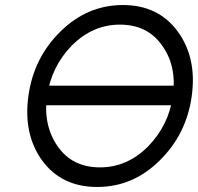

<svg xmlns="http://www.w3.org/2000/svg" viewBox="-20 -732 788 764"><path d="M469 -712Q327 -712 220 -606Q114 -502 93 -350Q72 -198 148 -93Q225 12 367 12Q508 12 614 -92Q722 -197 743 -350Q764 -502 687 -607Q610 -712 469 -712ZM457 -634Q567 -634 625 -551Q655 -509 665.5 -459Q676 -409 668 -350Q651 -233 569 -149Q486 -66 378 -66Q268 -66 210 -149Q151 -233 167 -350Q176 -409 200.5 -459Q225 -509 266 -551Q349 -634 457 -634ZM140 -313H687L697 -391H151Z"/></svg>

Font: Unageo
Style: Regular-Italic
Weight: 400
Designer: Richard Sepsi
Foundry: Richard Sepsi
Version: Version 2.000